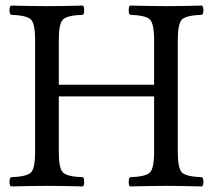

<svg xmlns="http://www.w3.org/2000/svg" viewBox="-20 -667 768 689"><path d="M618 -122Q618 -62 633.5 -47.5Q649 -33 705 -31Q710 -26 710 -14Q710 -3 705 2Q617 0 576 0Q536 0 446 2Q442 -2 442 -14Q442 -27 446 -31Q502 -33 517.5 -47.5Q533 -62 533 -122V-321H191V-122Q191 -62 206.5 -47.5Q222 -33 278 -31Q282 -27 282 -14Q282 -2 278 2Q190 0 149 0Q107 0 19 2Q14 -3 14 -14Q14 -26 19 -31Q75 -33 90.5 -47.5Q106 -62 106 -122V-523Q106 -583 90.5 -597.5Q75 -612 19 -614Q14 -619 14 -630Q14 -642 19 -647Q95 -645 148 -645Q202 -645 278 -647Q282 -643 282 -630Q282 -618 278 -614Q222 -612 206.5 -597.5Q191 -583 191 -523V-363H533V-523Q533 -583 517.5 -597.5Q502 -612 446 -614Q442 -618 442 -630Q442 -643 446 -647Q534 -645 575 -645Q623 -645 705 -647Q710 -642 710 -630Q710 -619 705 -614Q649 -612 633.5 -597.5Q618 -583 618 -523Z"/></svg>

Font: Pochaevsk Unicode
Style: Normal
Weight: 400
Version: Version 1.1